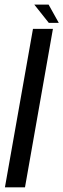

<svg xmlns="http://www.w3.org/2000/svg" viewBox="-20 -798 270 818"><path d="M1 0 120.5 -675H205.5L86.5 0ZM188 -700.5 126 -778.5H187L230.5 -700.5Z"/></svg>

Font: Anybody
Style: Italic
Weight: 400
Italic angle: -10°
Designer: Tyler Finck
Foundry: Etcetera Type Company
Version: Version 1.010; ttfautohint (v1.8.3) -l 8 -r 50 -G 200 -x 14 